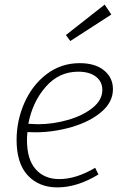

<svg xmlns="http://www.w3.org/2000/svg" viewBox="-20 -806 534 833"><path d="M99 -233Q97 -211 97 -199Q97 -114 135 -71.5Q173 -29 237 -29Q310 -29 393 -78L407 -49Q315 7 229 7Q149 7 100.5 -45Q52 -97 52 -199Q52 -283 86 -360Q120 -437 182.5 -484.5Q245 -532 326 -532Q393 -532 431.5 -500.5Q470 -469 470 -419Q470 -363 420 -320.5Q370 -278 291.5 -255Q213 -232 132 -232ZM103 -269Q131 -267 144 -267Q209 -267 274 -285.5Q339 -304 381.5 -338Q424 -372 424 -416Q424 -452 396 -473.5Q368 -495 319 -495Q236 -495 178.5 -429.5Q121 -364 103 -269ZM463 -743 285 -628 266 -654 434 -786Z"/></svg>

Font: Bitter Pro Light
Style: Italic
Weight: 300
Italic angle: -9°
Designer: Sol Matas, and Bitter project Authors
Foundry: Sol Matas
Version: Version 1.010